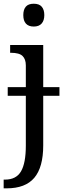

<svg xmlns="http://www.w3.org/2000/svg" viewBox="-32 -780 352 1040"><path d="M202.1 -536.1V-308.1H290V-261.2H202.1V7.8Q202.1 126 153.8 183.1Q105.5 240.2 3.9 240.2H-12.2V192.9H-4.9Q55.7 192.9 81.8 148.2Q107.9 103.5 107.9 8.8V-261.2H9.8V-308.1H107.9V-425.8Q107.9 -459.5 90.1 -476.8Q72.3 -494.1 26.9 -494.1H22.9V-536.1ZM150.9 -759.8Q180.7 -759.8 194.3 -743.4Q208 -727.1 208 -698.2Q208 -668.9 193.6 -652.6Q179.2 -636.2 150.9 -636.2Q123 -636.2 108.6 -651.9Q94.2 -667.5 94.2 -698.2Q94.2 -728 107.9 -743.9Q121.6 -759.8 150.9 -759.8Z"/></svg>

Font: Noto Serif
Style: Regular
Weight: 400
Designer: Monotype Design team
Foundry: Monotype Imaging Inc.
Version: Version 1.02